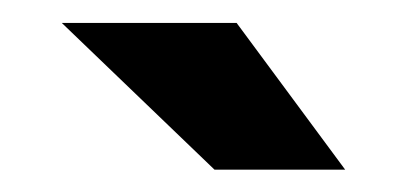

<svg xmlns="http://www.w3.org/2000/svg" viewBox="-20 -742 371 170"><path d="M285.6 -591.8H169.9L34.7 -721.7H189.5Z"/></svg>

Font: Roboto Web
Style: Bold
Weight: 700
Designer: Google
Version: Version 1.200310; 2013